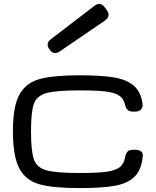

<svg xmlns="http://www.w3.org/2000/svg" viewBox="-20 -963 806 994"><path d="M46.9 -284.2Q46.9 -410.6 79.8 -471.9Q112.8 -533.2 183.3 -553.2Q253.9 -573.2 391.1 -573.2Q503.4 -573.2 569.3 -562.3Q635.3 -551.3 672.4 -519.5Q709.5 -487.8 717.8 -425.8Q720.2 -406.7 710 -396Q699.7 -385.3 680.2 -385.3H667.5Q649.9 -385.3 640.6 -394.3Q631.3 -403.3 627 -421.9Q620.1 -453.1 596.4 -468.5Q572.8 -483.9 525.6 -489.5Q478.5 -495.1 391.1 -495.1Q270 -495.1 220.2 -481Q170.4 -466.8 155.5 -425.8Q140.6 -384.8 140.6 -284.2Q140.6 -179.7 155.5 -137.7Q170.4 -95.7 219.7 -81.5Q269 -67.4 391.1 -67.4Q481.9 -67.4 529.1 -73.5Q576.2 -79.6 599.1 -96.9Q622.1 -114.3 627.9 -150.4Q628.9 -156.2 629.9 -158.7Q633.8 -173.3 642.8 -180.4Q651.9 -187.5 668 -187.5H680.2Q699.7 -187.5 710 -179.4Q720.2 -171.4 719.2 -156.2Q713.4 -84.5 677.2 -48.8Q641.1 -13.2 574.7 -1.2Q508.3 10.7 391.1 10.7Q253.4 10.7 183.1 -9.3Q112.8 -29.3 79.8 -91.6Q46.9 -153.8 46.9 -284.2ZM522 -925.3 533.2 -910.2Q544.4 -894.5 541.7 -880.9Q539.1 -867.2 522.5 -856L290 -697.3Q274.9 -687 261.7 -688.7Q248.5 -690.4 239.3 -703.1L233.9 -710.9Q224.6 -723.6 227.1 -736.6Q229.5 -749.5 244.1 -760.7L467.3 -931.6Q482.9 -944.3 496.8 -942.6Q510.7 -940.9 522 -925.3Z"/></svg>

Font: Gyrochrome
Style: Regular
Weight: 400
Designer: David Moles
Foundry: David Moles
Version: Version 1.005;Glyphs 3.2.3 (3260)